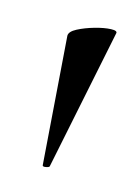

<svg xmlns="http://www.w3.org/2000/svg" viewBox="-58 -679 259 355"><g transform="rotate(15 71.5 -502.0)"><path d="M56 -365 38 -608Q38 -616 51.5 -623Q65 -630 82.5 -635Q100 -640 113 -640.5Q126 -641 124 -635L69 -366Q68 -364 62 -363Q56 -362 56 -365Z"/></g></svg>

Font: Cormorant Infant Light Medium
Style: Regular
Weight: 500
Version: Version 4.001